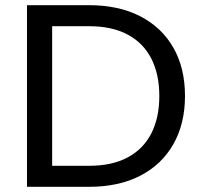

<svg xmlns="http://www.w3.org/2000/svg" viewBox="-20 -720 781 740"><path d="M84 -700H324Q437 -700 520 -657.5Q603 -615 648 -536.5Q693 -458 693 -350Q693 -243 648 -164Q603 -85 520 -42.5Q437 0 324 0H84ZM594 -350Q594 -434 563 -494.5Q532 -555 471.5 -587Q411 -619 324 -619H181V-81H324Q411 -81 471.5 -113Q532 -145 563 -205.5Q594 -266 594 -350Z"/></svg>

Font: AF Albert Sans Medium
Style: Regular
Weight: 500
Designer: Andreas Rasmussen
Foundry: a.Foundry
Version: Version 1.300;Glyphs 3.2 (3231)